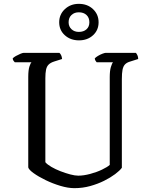

<svg xmlns="http://www.w3.org/2000/svg" viewBox="-20 -979 777 999"><path d="M367 0Q334 0 294 -12Q254 -24 217 -42Q180 -60 155 -78Q130 -96 127 -108V-578Q127 -614 133 -632.5Q139 -651 144 -655H57Q54 -658 50.5 -662.5Q47 -667 46 -675Q51 -681 62.5 -687.5Q74 -694 86 -699Q98 -704 103 -704H289Q294 -700 298 -692Q302 -684 303 -672L262 -659Q243 -653 233 -643Q223 -633 219.5 -616Q216 -599 216 -572V-135Q226 -123 247.5 -110.5Q269 -98 295 -88Q321 -78 345.5 -71.5Q370 -65 387 -65Q415 -65 449 -74Q483 -83 511 -96.5Q539 -110 551 -121V-578Q551 -611 557 -630.5Q563 -650 568 -655H483Q480 -658 477 -663Q474 -668 473 -675Q478 -681 489.5 -688Q501 -695 513 -699.5Q525 -704 530 -704H687Q691 -700 695 -691.5Q699 -683 699 -672L658 -659Q640 -654 630.5 -644Q621 -634 617.5 -616Q614 -598 614 -567V-106Q603 -91 579 -73Q555 -55 522 -38.5Q489 -22 449.5 -11Q410 0 367 0ZM391 -769Q347 -769 317.5 -795.5Q288 -822 288 -863Q288 -904 317.5 -931.5Q347 -959 390 -959Q435 -959 464 -931.5Q493 -904 493 -863Q493 -822 464 -795.5Q435 -769 391 -769ZM390 -813Q415 -813 430 -826.5Q445 -840 445 -863Q445 -887 430 -901Q415 -915 390 -915Q367 -915 352 -901Q337 -887 337 -863Q337 -841 352 -827Q367 -813 390 -813Z"/></svg>

Font: Texturina 12pt Light
Style: Regular
Weight: 300
Designer: Guillermo Torres Carreño
Foundry: Omnibus-Type
Version: Version 1.002